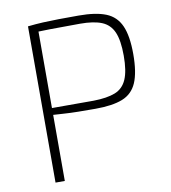

<svg xmlns="http://www.w3.org/2000/svg" viewBox="-79 -766 742 835"><g transform="rotate(-10 291.5 -349.0)"><path d="M324 -698Q400 -698 444.5 -680Q489 -662 509 -617Q529 -572 529 -492Q529 -411 509.5 -366Q490 -321 445.5 -303.5Q401 -286 326 -286Q286 -286 250.5 -286.5Q215 -287 186 -289Q157 -291 137 -292Q117 -293 109 -295L112 -322Q162 -322 216.5 -322Q271 -322 324 -322Q384 -323 419.5 -337Q455 -351 471 -388Q487 -425 487 -492Q487 -560 471 -596.5Q455 -633 419.5 -647.5Q384 -662 324 -662Q246 -662 189.5 -661Q133 -660 113 -658L99 -690Q135 -694 166.5 -695.5Q198 -697 235 -697.5Q272 -698 324 -698ZM140 -690V0H99V-690Z"/></g></svg>

Font: Exo 2 ExtraLight
Style: Regular
Weight: 250
Designer: Natanael Gama
Foundry: Natanael Gama
Version: Version 2.010